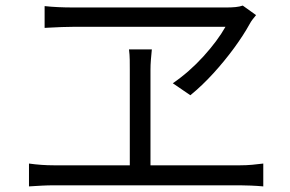

<svg xmlns="http://www.w3.org/2000/svg" viewBox="-20 -707 1040 689"><path d="M898.9 -652.8Q892.1 -644.5 886.2 -637Q880.4 -629.4 876 -621.1Q854 -581.1 820.1 -534.7Q786.1 -488.3 745.6 -443.8Q705.1 -399.4 663.1 -365.2L600.1 -408.2Q659.2 -448.7 710 -504.6Q760.7 -560.5 789.1 -610.8H244.1Q226.1 -610.8 201.4 -609.9Q176.8 -608.9 158.4 -607.9Q140.1 -606.9 140.1 -606.9V-685.1Q163.1 -682.6 188.7 -681.4Q214.4 -680.2 240.2 -680.2H794.9Q810.1 -680.2 825.2 -681.6Q840.3 -683.1 851.1 -687ZM520 -456.1V-113.8H841.8Q864.3 -113.8 884.8 -115.7Q905.3 -117.7 924.8 -120.1V-38.1Q904.8 -40 880.9 -41Q856.9 -42 841.8 -42H172.9Q151.9 -42 129.6 -40.8Q107.4 -39.6 84 -38.1V-120.1Q128.9 -113.8 172.9 -113.8H445.8V-457Q445.8 -472.7 445.6 -491.7Q445.3 -510.7 442.9 -529.8H524.9Q522.9 -510.7 521.5 -492.7Q520 -474.6 520 -456.1Z"/></svg>

Font: Shanggu Mono N
Style: Regular
Weight: 350
Designer: GuiWonder
Version: Version 1.021